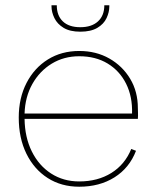

<svg xmlns="http://www.w3.org/2000/svg" viewBox="-20 -700 594 727"><path d="M394 -676Q394 -654 383.5 -631.5Q373 -609 348.5 -594.5Q324 -580 284 -580Q245 -580 221 -594.5Q197 -609 186 -631.5Q175 -654 175 -676V-680H195Q195 -641 218 -619Q241 -597 284 -597Q327 -597 351 -619Q375 -641 375 -680H394ZM280 7Q212 7 160.5 -26Q109 -59 80 -118Q51 -177 51 -255Q51 -329 80.5 -386Q110 -443 161.5 -475Q213 -507 280 -507Q344 -507 394 -478.5Q444 -450 473 -401.5Q502 -353 502 -291Q502 -284 502.5 -273Q503 -262 502 -250H73Q74 -180 100.5 -126.5Q127 -73 173.5 -43Q220 -13 280 -13Q350 -13 401.5 -45Q453 -77 477 -136L495 -129Q470 -64 413.5 -28.5Q357 7 280 7ZM480 -270Q482 -334 457.5 -383Q433 -432 387.5 -459.5Q342 -487 280 -487Q222 -487 176 -459Q130 -431 102.5 -382Q75 -333 73 -270Z"/></svg>

Font: Albert Sans Thin
Style: Regular
Weight: 250
Designer: Andreas Rasmussen
Foundry: a.Foundry
Version: Version 1.025